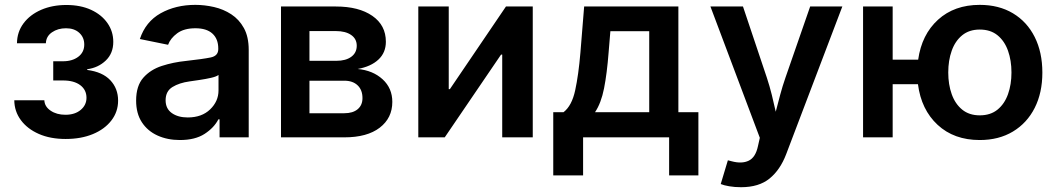

<svg xmlns="http://www.w3.org/2000/svg" viewBox="-20 -573 4412 801"><path d="M253.9 6.8Q189.9 6.8 142.1 -14.2Q94.2 -35.2 67.1 -71.8Q40 -108.4 39.6 -154.8H165Q166 -128.4 191.2 -111.3Q216.3 -94.2 252.9 -94.2Q292.5 -94.2 316.7 -114.5Q340.8 -134.8 340.8 -165Q340.8 -198.2 314.7 -217.8Q288.6 -237.3 242.7 -237.3H202.1V-317.4H242.7Q281.7 -317.4 306.6 -336.2Q331.5 -355 331.5 -387.2Q331.5 -417 310.8 -436Q290 -455.1 255.4 -455.1Q221.2 -455.1 196.8 -438.2Q172.4 -421.4 171.4 -392.6H50.8Q51.3 -439.5 78.1 -475.6Q105 -511.7 151.6 -532Q198.2 -552.2 256.8 -552.2Q315.9 -552.2 359.9 -532Q403.8 -511.7 428.2 -476.8Q452.6 -441.9 452.6 -398.4Q452.6 -350.6 421.4 -320.6Q390.1 -290.5 343.8 -284.2V-281.2Q407.7 -272.9 440.2 -238.3Q472.7 -203.6 472.7 -153.3Q472.7 -106.9 444.8 -70.6Q417 -34.2 367.7 -13.7Q318.4 6.8 253.9 6.8Z M730.5 11.2Q678.7 11.2 637.2 -7.6Q595.7 -26.4 571.8 -63Q547.9 -99.6 547.9 -153.3Q547.9 -214.8 577.9 -248.8Q607.9 -282.7 655.5 -298.1Q703.1 -313.5 755.9 -318.8Q827.1 -326.7 858.9 -333.3Q890.6 -339.8 890.6 -368.2V-370.6Q890.6 -410.6 866.2 -432.9Q841.8 -455.1 795.4 -455.1Q747.6 -455.1 719.2 -434.1Q690.9 -413.1 681.2 -386.2L563.5 -410.2Q587.4 -482.4 650.1 -517.6Q712.9 -552.7 794.9 -552.7Q833.5 -552.7 872.8 -543.7Q912.1 -534.7 944.8 -513.4Q977.5 -492.2 997.6 -455.8Q1017.6 -419.4 1017.6 -364.7V0H896V-75.2H891.1Q873 -40 833.5 -14.4Q793.9 11.2 730.5 11.2ZM763.2 -83Q821.8 -83 856.7 -116.7Q891.6 -150.4 891.6 -195.8V-260.3Q882.8 -253.4 860.4 -248.3Q837.9 -243.2 812.7 -239.5Q787.6 -235.8 771 -233.4Q728 -227.5 699.5 -210Q670.9 -192.4 670.9 -154.8Q670.9 -119.6 696.8 -101.3Q722.7 -83 763.2 -83Z M1152.3 0V-545.9H1380.9Q1477.1 -545.9 1533.4 -506.8Q1589.8 -467.8 1589.8 -398.9Q1589.8 -353.5 1558.8 -324.5Q1527.8 -295.4 1472.2 -285.2Q1535.6 -279.3 1576.2 -242.2Q1616.7 -205.1 1616.7 -147.9Q1616.7 -80.6 1564.2 -40.3Q1511.7 0 1416.5 0ZM1271 -100.6H1416.5Q1452.1 -100.6 1472.2 -117.4Q1492.2 -134.3 1492.2 -163.6Q1492.2 -197.8 1471.9 -217Q1451.7 -236.3 1416.5 -236.3H1271ZM1271 -319.3H1383.3Q1422.9 -319.3 1445.6 -336.2Q1468.3 -353 1468.3 -382.3Q1468.3 -411.1 1444.8 -427.2Q1421.4 -443.4 1380.9 -443.4H1271Z M2202.6 0H2075.2V-345.2H2070.3L1835.4 0H1725.1V-545.9H1852.1V-201.2H1856.9L2090.8 -545.9H2202.6Z M2288.1 158.7V-105H2331.1Q2365.7 -131.8 2379.6 -196.3Q2393.6 -260.7 2401.4 -353.5L2417 -545.9H2810.1V-105H2893.6V158.7H2771.5V0H2412.6V158.7ZM2462.4 -105H2688.5V-442.9H2526.4L2519 -353.5Q2512.2 -266.1 2500 -204.3Q2487.8 -142.6 2462.4 -105Z M2986.8 194.8 3016.6 95.7 3031.7 99.6Q3074.7 111.3 3103.5 97.4Q3132.3 83.5 3142.1 36.6L3149.9 2L2943.8 -545.9H3079.6L3179.2 -249Q3190.9 -213.4 3199.7 -178Q3208.5 -142.6 3216.3 -106.9Q3225.6 -143.1 3235.1 -178.5Q3244.6 -213.9 3256.8 -249L3359.9 -545.9H3494.1L3259.8 70.3Q3234.9 135.7 3190.4 171.9Q3146 208 3071.8 208Q3044.9 208 3022.2 204.1Q2999.5 200.2 2986.8 194.8Z M3580.6 0V-545.9H3704.1V-324.2H3810.5Q3825.2 -428.7 3893.3 -490.7Q3961.4 -552.7 4067.4 -552.7Q4147 -552.7 4205.8 -517.6Q4264.6 -482.4 4296.6 -418.7Q4328.6 -355 4328.6 -270Q4328.6 -186 4296.6 -122.8Q4264.6 -59.6 4205.8 -24.2Q4147 11.2 4067.4 11.2Q3960 11.2 3891.6 -52.2Q3823.2 -115.7 3809.6 -221.7H3704.1V0ZM4067.4 -91.8Q4112.3 -91.8 4141.6 -115.7Q4170.9 -139.6 4185.3 -180.2Q4199.7 -220.7 4199.7 -270.5Q4199.7 -320.8 4185.3 -361.3Q4170.9 -401.9 4141.6 -425.8Q4112.3 -449.7 4067.4 -449.7Q4023.4 -449.7 3994.1 -425.8Q3964.8 -401.9 3950.4 -361.3Q3936 -320.8 3936 -270.5Q3936 -220.7 3950.4 -180.2Q3964.8 -139.6 3994.1 -115.7Q4023.4 -91.8 4067.4 -91.8Z"/></svg>

Font: Inter-SemiBold
Style: Regular
Weight: 600
Designer: Rasmus Andersson
Foundry: rsms
Version: Version 4.000;git-a52131595